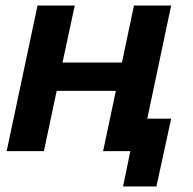

<svg xmlns="http://www.w3.org/2000/svg" viewBox="-20 -544 696 691"><path d="M596 -524 510 -117H596L543 127H423L449 0H351L397 -217H184L138 0H4L115 -524H249L205 -319H419L462 -524Z"/></svg>

Font: Raleway-v4020
Style: Bold Italic
Weight: 700
Italic angle: -12°
Designer: Matt McInerney, Pablo Impallari, Rodrigo Fuenzalida
Foundry: Matt McInerney, Pablo Impallari, Rodrigo Fuenzalida
Version: Version 4.020;PS 004.020;hotconv 1.0.88;makeotf.lib2.5.64775